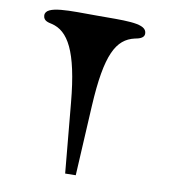

<svg xmlns="http://www.w3.org/2000/svg" viewBox="-94 -914 979 1055"><g transform="rotate(10 395.5 -386.5)"><path d="M304 -334 340 56 399 55 420 -335C436 -628 488 -718 588 -741C599 -744 649 -748 638 -788C625 -835 511 -829 359 -829C212 -829 74 -837 76 -780C77 -747 111 -745 125 -741C217 -719 278 -619 304 -334Z"/></g></svg>

Font: Venom Sans
Style: Bd
Weight: 700
Version: Version 1.001